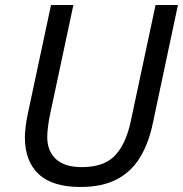

<svg xmlns="http://www.w3.org/2000/svg" viewBox="-20 -734 728 764"><path d="M300 10Q188 10 133.5 -41.5Q79 -93 79 -188Q79 -205 82 -230Q85 -255 91 -283L183 -714H272L179 -278Q174 -255 171 -230Q168 -205 168 -189Q168 -133 202.5 -101Q237 -69 305 -69Q394 -69 437.5 -115Q481 -161 500 -250L599 -714H688L588 -243Q572 -165 537.5 -108Q503 -51 445 -20.5Q387 10 300 10Z"/></svg>

Font: Noto Sans
Style: Italic
Weight: 400
Italic angle: -12°
Designer: Monotype Design Team
Foundry: Monotype Imaging Inc.
Version: Version 2.013; ttfautohint (v1.8.4.7-5d5b)